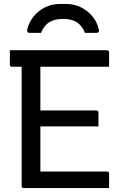

<svg xmlns="http://www.w3.org/2000/svg" viewBox="-20 -955 640 975"><path d="M30 -700H523Q527 -700 529 -698.5Q531 -697 532.5 -695Q534 -693 534 -689V-616H185V-394H469Q473 -394 475 -392.5Q477 -391 478.5 -389Q480 -387 480 -383V-313H185V-84H523Q528 -84 531 -81Q534 -78 534 -73V0H101Q98 0 96 -0.5Q94 -1 92.5 -2.5Q91 -4 90.5 -6Q90 -8 90 -11V-616H41Q38 -616 35.5 -617.5Q33 -619 31.5 -621.5Q30 -624 30 -627ZM188 -788H132Q122 -788 119.5 -792.5Q117 -797 119 -809Q129 -845 152 -873Q175 -901 209 -918Q243 -935 285 -935H315Q357 -935 391 -918Q425 -901 448.5 -873Q472 -845 481 -809Q484 -797 481 -792.5Q478 -788 468 -788H412Q395 -827 368.5 -843Q342 -859 300 -859Q258 -859 231.5 -843Q205 -827 188 -788Z"/></svg>

Font: Code D OnePiece
Style: Regular
Weight: 400
Version: Version 1.085; ttfautohint (v1.8.4.7-5d5b);Nerd Fonts 3.0.2